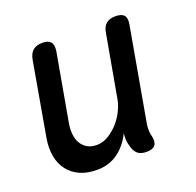

<svg xmlns="http://www.w3.org/2000/svg" viewBox="-105 -671 810 792"><g transform="rotate(-20 300.0 -275.0)"><path d="M410 10Q383 10 369.5 -2.5Q356 -15 350 -41Q346 -54 345.5 -68Q345 -82 347 -95Q323 -46 284 -18Q245 10 192 10Q150 10 118.5 -4Q87 -18 67 -43.5Q47 -69 40 -104.5Q33 -140 40 -183L97 -508Q102 -535 117 -547.5Q132 -560 158 -560Q184 -560 194.5 -547.5Q205 -535 201 -508L148 -210Q144 -186 146 -164Q148 -142 157.5 -125Q167 -108 184 -97.5Q201 -87 227 -87Q253 -87 277 -101.5Q301 -116 320.5 -137.5Q340 -159 353 -185Q366 -211 370 -234L419 -508Q423 -535 438 -547.5Q453 -560 479 -560Q506 -560 516.5 -547.5Q527 -535 522 -508L449 -96Q447 -82 447.5 -68.5Q448 -55 452 -41Q457 -15 446.5 -2.5Q436 10 410 10Z"/></g></svg>

Font: Maple Mono Medium
Style: Italic
Weight: 500
Italic angle: -10°
Monospace: yes
Designer: subframe7536
Version: Version 7.000